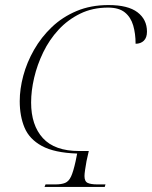

<svg xmlns="http://www.w3.org/2000/svg" viewBox="-20 -739 601 759"><path d="M156 0 160 -10H199Q223 -10 237.5 -16Q252 -22 261 -41.5Q270 -61 279 -102L285 -132Q195 -135 145.5 -162Q96 -189 77 -234.5Q58 -280 58 -339Q58 -387 72 -439.5Q86 -492 114.5 -542Q143 -592 185 -632Q227 -672 283 -695.5Q339 -719 409 -719Q486 -719 523.5 -690.5Q561 -662 561 -614Q561 -590 548.5 -578Q536 -566 516 -566Q516 -606 506.5 -638.5Q497 -671 473.5 -690Q450 -709 407 -709Q346 -709 297 -685Q248 -661 211.5 -621.5Q175 -582 151 -532.5Q127 -483 115 -431.5Q103 -380 103 -334Q103 -244 149.5 -193Q196 -142 293 -142H331L322 -102Q319 -85 316.5 -68.5Q314 -52 314 -43Q314 -22 326.5 -16Q339 -10 365 -10H397L394 0Z"/></svg>

Font: Noto Serif Display ExtraLight
Style: Italic
Weight: 200
Italic angle: -12°
Designer: Monotype Design Team
Foundry: Monotype Imaging Inc.
Version: Version 2.009